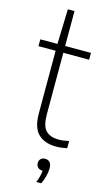

<svg xmlns="http://www.w3.org/2000/svg" viewBox="-144 -787 591 1060"><g transform="rotate(15 151.0 -257.0)"><path d="M236.5 9Q172 9 135 -26Q98 -61 98 -143.5V-501.5H0V-540.5H98L104 -740H142V-540.5H289.5V-501.5H142V-150.5Q142 -83.5 166.8 -57.8Q191.5 -32 242 -32Q267 -32 299 -39.5V2Q285 5 268.2 7Q251.5 9 236.5 9ZM182.5 226Q191 205 195 188.2Q199 171.5 200 157H198.5Q182.5 157 172.8 147.5Q163 138 163 122.5Q163 108 172.2 98.8Q181.5 89.5 196.5 89.5Q234 89.5 234 135Q234 154 228 178.5Q222 203 210.5 226Z"/></g></svg>

Font: Encode Sans Condensed Condensed ExtraLight
Style: Regular
Weight: 200
Width: 3
Designer: Multiple Designers
Foundry: Impallari Type
Version: Version 3.000; ttfautohint (v1.8.3) -l 8 -r 50 -G 200 -x 14 